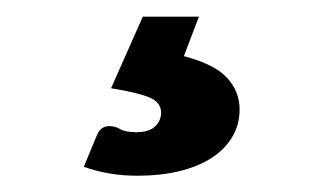

<svg xmlns="http://www.w3.org/2000/svg" viewBox="-20 -38 408 236"><path d="M206 31Q244 41 259.2 57.8Q274.5 74.5 274.5 96.5Q274.5 115.5 265.2 130.8Q256 146 239.5 156.5Q223 167 200 172.5Q177 178 149.5 178Q130.5 178 114.5 175.2Q98.5 172.5 83 167L99 128.5Q103.5 117 114.5 117Q121.5 117 128 120.8Q134.5 124.5 147.5 124.5Q163 124.5 170.5 117.5Q178 110.5 178 100.5Q178 87.5 163 81.5Q148 75.5 116.5 70.5L155.5 -17.5H224.5Z"/></svg>

Font: Lato 2
Style: Bold Italic
Weight: 700
Italic angle: -7°
Designer: Lukasz Dziedzic with Adam Twardoch and Botio Nikoltchev
Foundry: tyPoland Lukasz Dziedzic
Version: Version 2.015; 2015-08-06; http://www.latofonts.com/